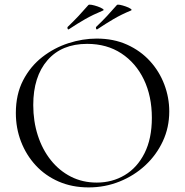

<svg xmlns="http://www.w3.org/2000/svg" viewBox="-20 -804 806 836"><path d="M366 12Q294 12 235.5 -13.5Q177 -39 135.5 -84Q94 -129 71.5 -187.5Q49 -246 49 -312Q49 -393 80.5 -454Q112 -515 164 -555.5Q216 -596 278 -616Q340 -636 401 -636Q475 -636 533.5 -609.5Q592 -583 633 -538Q674 -493 695.5 -436Q717 -379 717 -319Q717 -249 689 -189Q661 -129 612.5 -84Q564 -39 500.5 -13.5Q437 12 366 12ZM401.4 -9Q468.6 -9 523 -41.4Q577.4 -73.8 609.3 -137Q641.2 -200.2 641.2 -290.8Q641.2 -385.2 606.4 -457.6Q571.6 -530 508.4 -571.5Q445.2 -613 359.4 -613Q248.4 -613 186.6 -541.6Q124.8 -470.2 124.8 -346.6Q124.8 -276 144.6 -214.5Q164.4 -153 201.3 -106.7Q238.2 -60.4 288.9 -34.7Q339.6 -9 401.4 -9ZM280.2 -676.8Q276.2 -674 274.3 -679.2Q272.4 -684.4 274.6 -686.8Q300.6 -711.6 322.3 -734.8Q344 -758 364.6 -781.8Q367.4 -785.2 379.5 -782.9Q391.6 -780.6 405.1 -775.9Q418.6 -771.2 426.6 -766Q434.6 -760.8 429 -758.4Q385.2 -740.2 350.8 -720.6Q316.4 -701 280.2 -676.8ZM404.2 -676.8Q400.2 -674 398.4 -679.2Q396.6 -684.4 398.6 -686.8Q424.6 -711.4 446.3 -734.7Q468 -758 488.6 -781.8Q491.4 -785.2 502.7 -782.9Q514 -780.6 527.5 -775.9Q541 -771.2 548.6 -766Q556.2 -760.8 550.6 -758.4Q508.4 -741 474.4 -721Q440.4 -701 404.2 -676.8Z"/></svg>

Font: Cormorant Light
Style: Regular
Weight: 300
Designer: Christian Thalmann (Catharsis Fonts)
Foundry: Catharsis Fonts
Version: Version 4.000